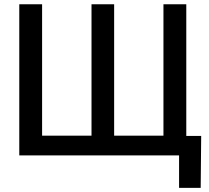

<svg xmlns="http://www.w3.org/2000/svg" viewBox="-20 -748 1006 924"><path d="M72.8 -727.5H182.6V-95.2H420.4V-727.5H529.3V-95.2H766.6V-727.5H876.5V0H72.8ZM841.8 156.2V0H803.7V-93.8H948.2L945.8 156.2Z"/></svg>

Font: Inter 24pt Medium
Style: Regular
Weight: 500
Designer: Rasmus Andersson
Foundry: rsms
Version: Version 4.001;git-66647c0bb